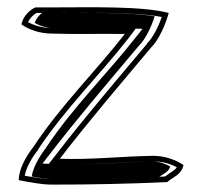

<svg xmlns="http://www.w3.org/2000/svg" viewBox="-20 -486 545 520"><path d="M31 2C58 7 91 14 121 14C226 14 332 12 433 7C450 -8 471 -12 477 -39C458 -52 428 -64 395 -64C314 -63 228 -53 142 -56C221 -159 306 -258 389 -357C412 -380 429 -422 437 -451C364 -470 226 -466 132 -466H76C58 -458 42 -440 38 -420C57 -406 88 -395 121 -395C185 -393 253 -395 318 -394C236 -289 146 -202 71 -89C50 -62 30 -26 31 2ZM47 -10C51 -32 66 -59 83 -80V-81C157 -192 247 -279 330 -385L348 -409H318C252 -410 185 -408 121 -410C96 -410 73 -417 56 -426C61 -437 70 -446 79 -451H132C220 -451 346 -454 418 -440C409 -413 394 -384 378 -368V-367C295 -268 209 -168 130 -65L112 -42L141 -41C228 -38 315 -48 395 -49C419 -49 443 -42 459 -33C453 -24 441 -19 427 -8C326 -3 224 -1 121 -1C98 -1 71 -6 47 -10ZM66 -8C87 -4 108 -1 121 -1C219 -1 316 -3 411 -7C427 -18 436 -20 441 -35C426 -44 407 -49 395 -49C321 -48 233 -38 139 -41L95 -43L109 -61C188 -164 273 -263 356 -362L357 -363C375 -381 390 -414 399 -442C334 -453 218 -451 132 -451H94C86 -445 78 -436 74 -424C89 -415 108 -410 121 -410H122H124C185 -408 252 -410 319 -409L366 -408L351 -389C268 -283 179 -198 104 -85C86 -61 69 -32 66 -8Z"/></svg>

Font: Snowfall
Style: Eco
Weight: 400
Designer: Jasper
Foundry: Cannot Into Space Fonts
Version: Version 0.9